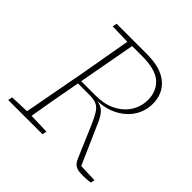

<svg xmlns="http://www.w3.org/2000/svg" viewBox="-174 -833 994 994"><g transform="rotate(45 323.0 -336.0)"><path d="M16 0 21 -24 134 -28H149L272 -24L267 0ZM121 0 189 -364Q203 -442 216.5 -520Q230 -598 244 -676H277L211 -316Q196 -237 182 -158Q168 -79 155 0ZM129 -652 134 -676H259L257 -649H249ZM564 4Q540 4 525.5 -0.5Q511 -5 502 -14.5Q493 -24 486 -40L412 -214Q395 -253 381 -275.5Q367 -298 347.5 -307Q328 -316 295 -316H197L200 -336H320Q385 -336 431.5 -360Q478 -384 503 -424Q528 -464 528 -512Q528 -575 486 -613Q444 -651 346 -651H262L264 -676H355Q457 -676 508.5 -632.5Q560 -589 560 -516Q560 -475 544 -440.5Q528 -406 499.5 -380.5Q471 -355 433.5 -340Q396 -325 352 -323L349 -322Q366 -319 378 -312.5Q390 -306 399.5 -295Q409 -284 418.5 -266.5Q428 -249 438 -224L530 -15L515 -26L626 -22L621 0Q614 1 605.5 2Q597 3 587 3.5Q577 4 564 4Z"/></g></svg>

Font: Source Serif 4 ExtraLight
Style: Italic
Weight: 250
Italic angle: -12°
Designer: Frank Grießhammer
Foundry: Adobe Systems Incorporated
Version: Version 4.004;hotconv 1.0.116;makeotfexe 2.5.65601